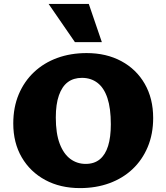

<svg xmlns="http://www.w3.org/2000/svg" viewBox="-20 -947 853 984"><path d="M390 17Q289 17 212 -24.5Q135 -66 91.5 -140.5Q48 -215 48 -314Q48 -397 76 -463.5Q104 -530 154.5 -577.5Q205 -625 273.5 -650Q342 -675 424 -675Q525 -675 602 -633.5Q679 -592 722 -517Q765 -442 765 -342Q765 -260 737 -193.5Q709 -127 659 -80Q609 -33 540.5 -8Q472 17 390 17ZM419 -107Q463 -107 491.5 -130.5Q520 -154 534 -199Q548 -244 548 -310Q548 -392 530.5 -444.5Q513 -497 479.5 -522.5Q446 -548 400 -548Q357 -548 327.5 -526Q298 -504 282 -458.5Q266 -413 266 -345Q266 -263 286 -210.5Q306 -158 340.5 -132.5Q375 -107 419 -107ZM364 -731 229 -927H435L502 -731Z"/></svg>

Font: Ysabeau Infant Black
Style: Regular
Weight: 900
Designer: Christian Thalmann (Catharsis Fonts)
Version: Version 2.001;gftools[0.9.30]; featfreeze: ss01,ss02,lnum